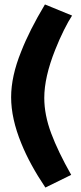

<svg xmlns="http://www.w3.org/2000/svg" viewBox="-20 -784 365 863"><path d="M76 -139Q114 -45 184 59L300 2Q241 -102 210 -185Q179 -268 179 -344Q179 -437 228 -560Q247 -608 267.5 -649Q288 -690 304 -714L182 -764Q112 -647 75 -552Q30 -441 30 -347Q30 -251 76 -139Z"/></svg>

Font: RT Raleway ExtraBold
Style: Regular
Weight: 400
Designer: Matt McInerney, Pablo Impallari, Rodrigo Fuenzalida — Edited by Milan Moffatt in April 2016
Foundry: Matt McInerney, Pablo Impallari, Rodrigo Fuenzalida — Edited by Milan Moffatt in April 2016
Version: Version 3.001